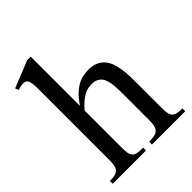

<svg xmlns="http://www.w3.org/2000/svg" viewBox="-201 -798 902 902"><g transform="rotate(-45 250.0 -347.5)"><path d="M274.4 0V-18.6Q295.4 -18.6 309.3 -21.5Q323.2 -24.4 331.5 -32.5Q339.8 -40.5 343 -54.7Q346.2 -68.8 346.2 -91.8V-258.8Q346.2 -272.9 345.9 -289.3Q345.7 -305.7 344 -321.8Q342.3 -337.9 338.6 -352.1Q335 -366.2 328.6 -376Q320.3 -387.7 307.6 -394.5Q294.9 -401.4 274.4 -401.4Q263.2 -401.4 251.2 -399.2Q239.3 -397 225.8 -390.1Q212.4 -383.3 197 -370.6Q181.6 -357.9 163.6 -336.9V-91.8Q163.6 -68.8 165.8 -54.7Q168 -40.5 175.3 -32.5Q182.6 -24.4 196.8 -21.5Q210.9 -18.6 234.9 -18.6V0H13.7V-18.6Q35.6 -18.6 49.1 -22.5Q62.5 -26.4 69.6 -34.9Q76.7 -43.5 79.1 -57.4Q81.5 -71.3 81.5 -91.8V-564Q81.5 -599.1 75.2 -615.2Q68.8 -631.3 48.8 -631.3Q42.5 -631.3 33.4 -629.6Q24.4 -627.9 13.7 -623.5L5.9 -641.1L140.6 -694.8H163.6V-367.7Q183.1 -397 202.1 -415Q221.2 -433.1 239.7 -443.1Q258.3 -453.1 276.4 -456.5Q294.4 -460 312 -460Q341.3 -460 361.6 -450.4Q381.8 -440.9 394.5 -424.8Q406.7 -409.7 413.3 -389.9Q419.9 -370.1 423.3 -348.1Q426.8 -326.2 427.5 -303.2Q428.2 -280.3 428.2 -258.8V-91.8Q428.2 -70.3 430.4 -56.2Q432.6 -42 439.7 -33.7Q446.8 -25.4 460 -22Q473.1 -18.6 495.6 -18.6V0Z"/></g></svg>

Font: Tai Heritage Pro
Style: Regular
Weight: 400
Designer: Faah Baccam, Walt Agee, Victor Gaultney, Annie Olsen
Foundry: SIL International
Version: Version 2.600